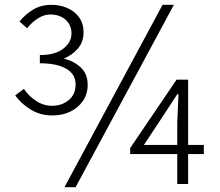

<svg xmlns="http://www.w3.org/2000/svg" viewBox="-20 -762 910 795"><path d="M197 -284Q146 -284 106 -309Q66 -334 43 -367L79 -394Q99 -364 129.5 -344Q160 -324 196 -324Q236 -324 264.5 -347.5Q293 -371 293 -413Q293 -455 254 -477.5Q215 -500 145 -500V-534Q208 -534 242 -560.5Q276 -587 276 -623Q276 -658 252 -680Q228 -702 187 -702Q162 -702 136.5 -685.5Q111 -669 92 -645L61 -673Q85 -703 117.5 -722.5Q150 -742 193 -742Q229 -742 259.5 -728.5Q290 -715 308 -689.5Q326 -664 326 -628Q326 -588 302.5 -561Q279 -534 244 -519Q283 -511 313 -484Q343 -457 343 -411Q343 -372 323 -343.5Q303 -315 270.5 -299.5Q238 -284 197 -284ZM247 13 653 -742H700L293 13ZM714 0V-255L719 -372H714L654 -280L576 -162H824V-124H519V-149L711 -432H759V0Z"/></svg>

Font: Noto Sans SC Thin Light
Style: Regular
Weight: 300
Version: Version 2.004-H2;hotconv 1.0.118;makeotfexe 2.5.65603